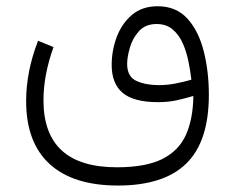

<svg xmlns="http://www.w3.org/2000/svg" viewBox="-20 -361 742 606"><path d="M148.9 -212.4Q117.2 -124 117.2 -44.4Q117.2 167 349.1 167Q439.9 167 492.2 140.9Q544.4 114.7 566.9 64.5Q589.4 14.2 590.3 -58.1Q563.5 -50.3 537.4 -44.4Q511.2 -38.6 479 -38.6Q401.9 -38.6 367.2 -67.9Q332.5 -97.2 332.5 -155.8Q332.5 -201.7 348.4 -244.1Q364.3 -286.6 396.5 -314Q428.7 -341.3 477.5 -341.3Q536.1 -341.3 571.5 -302.2Q606.9 -263.2 623 -199.5Q639.2 -135.7 639.2 -61.5Q639.2 85.4 568.1 155Q497.1 224.6 352.1 224.6Q210.9 224.6 136.7 156.7Q62.5 88.9 62.5 -42Q62.5 -135.3 100.1 -232.4ZM584 -109.4Q581.1 -134.8 575.2 -165Q569.3 -195.3 557.6 -222.7Q545.9 -250 525.6 -267.6Q505.4 -285.2 474.1 -285.2Q439 -285.2 418.7 -262.7Q398.4 -240.2 389.9 -210.4Q381.3 -180.7 381.3 -159.2Q381.3 -119.1 410.4 -105.7Q439.5 -92.3 481.9 -92.3Q507.8 -92.3 533.9 -97.4Q560.1 -102.5 584 -109.4Z"/></svg>

Font: Vazir Thin
Style: Thin
Weight: 100
Designer: Saber Rastikerdar
Foundry: Saber Rastikerdar
Version: Version 30.0.0